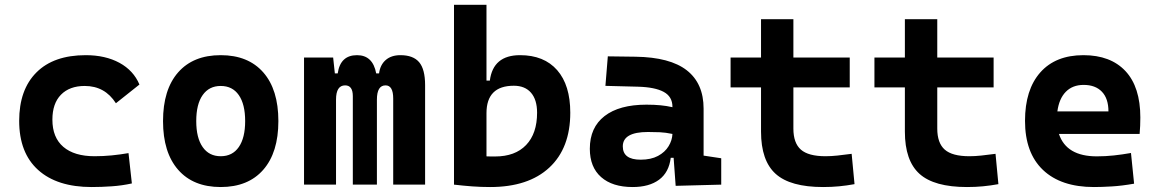

<svg xmlns="http://www.w3.org/2000/svg" viewBox="-20 -752 4728 782"><path d="M353.5 9.8Q212.4 9.8 135.3 -59.8Q58.1 -129.4 58.1 -259.8Q58.1 -386.7 128.4 -457Q198.7 -527.3 329.1 -527.3Q409.2 -527.3 466.6 -496.1Q523.9 -464.8 547.9 -407.7L452.1 -331.5Q407.2 -401.9 325.2 -401.9Q263.2 -401.9 228.3 -366.2Q193.4 -330.6 193.4 -264.6Q193.4 -191.9 238 -153.8Q282.7 -115.7 365.2 -115.7Q400.4 -115.7 435.3 -119.1Q470.2 -122.6 503.4 -128.4L517.1 -4.9Q477.5 3.9 435.5 6.8Q393.6 9.8 353.5 9.8Z M878.9 9.8Q767.1 9.8 705.6 -60.5Q644 -130.9 644 -258.8Q644 -387.2 705.6 -457.3Q767.1 -527.3 878.9 -527.3Q990.7 -527.3 1052.2 -457.3Q1113.8 -387.2 1113.8 -258.8Q1113.8 -130.9 1052.2 -60.5Q990.7 9.8 878.9 9.8ZM878.9 -115.7Q926.8 -115.7 952.6 -153.1Q978.5 -190.4 978.5 -258.8Q978.5 -327.6 952.6 -364.7Q926.8 -401.9 878.9 -401.9Q831.5 -401.9 805.4 -364.7Q779.3 -327.6 779.3 -258.8Q779.3 -190.4 805.4 -153.1Q831.5 -115.7 878.9 -115.7Z M1581.5 0V-350.6Q1581.5 -404.3 1550.3 -404.3Q1515.1 -404.3 1515.1 -346.2V0H1417V-360.4Q1417 -404.3 1385.7 -404.3Q1348.6 -404.3 1348.6 -346.2V0H1218.3V-517.6H1336.9L1343.8 -453.1H1355.5Q1366.2 -527.3 1434.1 -527.3Q1498.5 -527.3 1512.2 -453.1H1523.9Q1528.3 -487.8 1551 -507.6Q1573.7 -527.3 1610.8 -527.3Q1663.1 -527.3 1687.3 -498.5Q1711.4 -469.7 1711.4 -405.3V0Z M1976.1 9.8Q1939 9.8 1902.8 7.1Q1866.7 4.4 1829.1 0V-732.4H1961.4V-423.8H1975.1Q1988.3 -527.3 2098.1 -527.3Q2195.8 -527.3 2249.3 -466.3Q2302.7 -405.3 2302.7 -293Q2302.7 -148.9 2217.5 -69.6Q2132.3 9.8 1976.1 9.8ZM1961.4 -291V-115.2Q1970.2 -114.7 1979 -114.7Q1987.8 -114.7 1996.6 -114.7Q2078.1 -114.7 2122.8 -161.4Q2167.5 -208 2167.5 -293Q2167.5 -345.7 2142.8 -374.3Q2118.2 -402.8 2072.8 -402.8Q1961.4 -402.8 1961.4 -291Z M2731.9 4.9 2723.6 -109.4H2711.9Q2704.6 -49.8 2664.3 -20Q2624 9.8 2556.6 9.8Q2474.1 9.8 2428.2 -30.8Q2382.3 -71.3 2382.3 -146Q2382.3 -232.9 2442.4 -279.3Q2502.4 -325.7 2612.8 -325.7Q2645 -325.7 2670.2 -323.2Q2695.3 -320.8 2718.8 -315.4V-316.9Q2718.8 -358.4 2683.3 -377.7Q2647.9 -397 2578.1 -398.9L2445.8 -402.3L2455.6 -522.5L2568.4 -521Q2709 -519 2777.3 -465.6Q2845.7 -412.1 2845.7 -309.6V-118.2L2917.5 -107.4V0ZM2718.8 -206.5Q2690.4 -212.4 2667.5 -213.4Q2644.5 -214.4 2619.1 -214.4Q2516.6 -214.4 2516.6 -155.8Q2516.6 -101.6 2589.4 -101.6Q2631.3 -101.6 2659.9 -116.9Q2688.5 -132.3 2703.1 -156.5Q2717.8 -180.7 2718.8 -206.5Z M3332.5 9.8Q3198.7 9.8 3139.2 -43.9Q3079.6 -97.7 3079.6 -215.8V-396H2955.6V-517.6H3079.6V-673.8H3211.4V-517.6H3440.9V-396H3211.4V-228.5Q3211.4 -169.4 3241.9 -142.6Q3272.5 -115.7 3342.3 -115.7Q3364.7 -115.7 3390.4 -118.4Q3416 -121.1 3448.7 -125.5L3460.4 -2Q3428.2 3.9 3397.7 6.8Q3367.2 9.8 3332.5 9.8Z M3918.5 9.8Q3784.7 9.8 3725.1 -43.9Q3665.5 -97.7 3665.5 -215.8V-396H3541.5V-517.6H3665.5V-673.8H3797.4V-517.6H4026.9V-396H3797.4V-228.5Q3797.4 -169.4 3827.9 -142.6Q3858.4 -115.7 3928.2 -115.7Q3950.7 -115.7 3976.3 -118.4Q4002 -121.1 4034.7 -125.5L4046.4 -2Q4014.2 3.9 3983.6 6.8Q3953.1 9.8 3918.5 9.8Z M4435.5 9.8Q4301.3 9.8 4228 -59.8Q4154.8 -129.4 4154.8 -259.8Q4154.8 -386.7 4217 -457Q4279.3 -527.3 4392.6 -527.3Q4503.4 -527.3 4564 -462.4Q4624.5 -397.5 4624.5 -273.4Q4624.5 -238.3 4621.6 -206.5H4293Q4323.2 -115.2 4447.3 -115.2Q4482.4 -115.2 4516.6 -118.9Q4550.8 -122.6 4586.4 -128.9L4599.1 -3.9Q4549.3 4.9 4508.3 7.3Q4467.3 9.8 4435.5 9.8ZM4286.6 -298.3H4494.6Q4494.6 -350.6 4468 -378.4Q4441.4 -406.2 4393.6 -406.2Q4348.6 -406.2 4321 -378.2Q4293.5 -350.1 4286.6 -298.3Z"/></svg>

Font: Cascadia Code NF
Style: Bold
Weight: 700
Monospace: yes
Designer: Aaron Bell
Foundry: Saja Typeworks
Version: Version 2404.023; ttfautohint (v1.8.4)